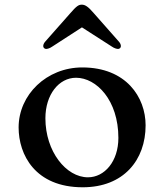

<svg xmlns="http://www.w3.org/2000/svg" viewBox="-20 -794 707 826"><path d="M60.1 -245.6C60.1 -128.9 130.9 11.7 335.9 11.7C511.7 11.7 606.4 -105.5 606.4 -254.9C606.4 -376 522.5 -503.9 334 -503.9C180.7 -503.9 60.1 -386.7 60.1 -245.6ZM175.3 -285.2C175.3 -387.2 233.4 -459.5 307.1 -459.5C395 -459.5 489.3 -362.8 489.3 -200.7C489.3 -99.6 429.7 -31.2 358.4 -31.2C264.6 -31.2 175.3 -142.1 175.3 -285.2ZM179.2 -583.5C184.1 -583.5 194.8 -586.4 205.1 -593.8L332.5 -676.3L460.9 -593.8C471.2 -586.4 482.4 -583.5 487.3 -583.5C496.6 -583.5 500 -590.3 500 -595.7C500 -600.6 498 -607.9 491.7 -614.7L384.8 -735.8C358.4 -767.1 345.2 -773.9 332 -773.9C318.4 -773.9 309.6 -768.6 281.2 -735.8L174.3 -614.7C168 -607.9 166 -600.6 166 -595.7C166 -590.3 169.9 -583.5 179.2 -583.5Z"/></svg>

Font: Stoke
Style: Light
Weight: 300
Designer: Nicole Fally
Foundry: Nicole Fally
Version: Version 1.001